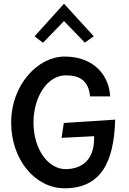

<svg xmlns="http://www.w3.org/2000/svg" viewBox="-20 -1009 693 1032"><path d="M599 -366 323 -348 311 -268 486 -277V-267C486 -129 398 -100 332 -100C240 -100 160 -205 160 -351C160 -483 231 -604 334 -604C399 -604 456 -583 464 -491H572C567 -598 490 -705 327 -705C183 -705 40 -552 40 -351C40 -148 171 3 327 3C522 3 593 -137 599 -366ZM166 -814 211 -779 324 -896 436 -780 484 -814 324 -989Z"/></svg>

Font: Bluebird
Style: LiNrw
Weight: 300
Designer: Jasper
Foundry: Cannot Into Space Fonts
Version: Version 0.98